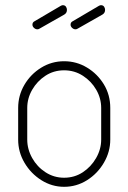

<svg xmlns="http://www.w3.org/2000/svg" viewBox="-20 -714 495 740"><path d="M227 6Q180 6 139.5 -19.5Q99 -45 74.5 -86.5Q50 -128 50 -176V-298Q50 -346 74 -387Q98 -428 138.5 -453Q179 -478 227 -478Q275 -478 315.5 -453.5Q356 -429 380.5 -388.5Q405 -348 405 -298V-176Q405 -129 380.5 -87Q356 -45 315.5 -19.5Q275 6 227 6ZM227 -29Q267 -29 299 -50Q331 -71 350.5 -105Q370 -139 370 -176V-298Q370 -335 351 -368Q332 -401 299.5 -422Q267 -443 227 -443Q187 -443 155 -422Q123 -401 104 -368Q85 -335 85 -298V-176Q85 -139 104 -105Q123 -71 155.5 -50Q188 -29 227 -29ZM271 -601Q264 -601 258 -606.5Q252 -612 252 -619Q252 -628 260 -632L362 -692Q364 -693 366 -693.5Q368 -694 369 -694Q377 -694 381 -688.5Q385 -683 385 -676Q385 -664 375 -658L280 -604Q276 -601 271 -601ZM124 -601Q117 -601 111 -606.5Q105 -612 105 -619Q105 -628 113 -632L215 -692Q217 -693 219 -693.5Q221 -694 222 -694Q230 -694 234 -688.5Q238 -683 238 -676Q238 -664 228 -658L133 -604Q129 -601 124 -601Z"/></svg>

Font: Dosis ExtraLight ExtraLight
Style: Regular
Weight: 250
Version: Version 3.001; ttfautohint (v1.8.2)